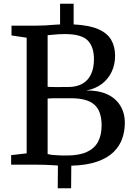

<svg xmlns="http://www.w3.org/2000/svg" viewBox="-20 -880 713 1026"><path d="M288.5 126 289.5 4.5Q273.5 3.5 257 2.5Q240.5 1.5 221 0.8Q201.5 0 176 0H39.5V-51L122.5 -60.5V-678.5L41.5 -690.5V-743H178Q201.5 -743 222.2 -744.2Q243 -745.5 262.5 -747.2Q282 -749 301 -749.5V-860H373.5V-749.5Q456.5 -745.5 505 -724.2Q553.5 -703 574.2 -667Q595 -631 595 -582Q595 -534.5 576.5 -495.8Q558 -457 523.5 -431Q489 -405 441 -396.5Q505.5 -397.5 551.5 -376.8Q597.5 -356 622.2 -316.5Q647 -277 647 -223Q647 -179 633 -139Q619 -99 586.5 -67.2Q554 -35.5 498.8 -16.2Q443.5 3 361 5.5L360 126ZM335.5 -49Q404 -49 445.2 -68.5Q486.5 -88 504.8 -124Q523 -160 523 -210Q523 -286.5 484.2 -320.8Q445.5 -355 359.5 -355Q347 -355 329.8 -354.8Q312.5 -354.5 294 -354.8Q275.5 -355 260 -354.8Q244.5 -354.5 234.5 -353.5V-57Q245.5 -53.5 263.2 -51.8Q281 -50 300.5 -49.5Q320 -49 335.5 -49ZM343 -415Q389 -415 420 -432.5Q451 -450 466.5 -483.2Q482 -516.5 482 -563.5Q482 -631 448 -664.5Q414 -698 326.5 -698Q307.5 -698 289.8 -696.8Q272 -695.5 257.5 -694Q243 -692.5 234.5 -692V-416Q244.5 -415.5 259 -415Q273.5 -414.5 289.2 -414.8Q305 -415 319.2 -415Q333.5 -415 343 -415Z"/></svg>

Font: Merriweather Medium
Style: Regular
Weight: 500
Version: Version 2.100